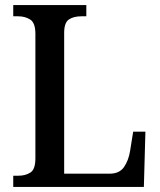

<svg xmlns="http://www.w3.org/2000/svg" viewBox="-20 -734 627 754"><path d="M32 0V-44H53Q80 -44 99.5 -56.5Q119 -69 119 -112V-601Q119 -644 99 -657Q79 -670 51 -670H32V-714H319V-670H300Q269 -670 250.5 -657.5Q232 -645 232 -605V-52H411Q449 -52 467 -78Q485 -104 491 -142L503 -217H551L545 0Z"/></svg>

Font: Noto Serif Khmer SemiCondensed Medium
Style: Regular
Weight: 500
Width: 4
Designer: Danh Hong and the Monotype Design Team
Foundry: Monotype Imaging Inc.
Version: Version 2.004; ttfautohint (v1.8.4.7-5d5b)